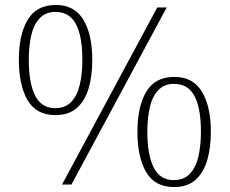

<svg xmlns="http://www.w3.org/2000/svg" viewBox="-20 -744 926 774"><path d="M230 0 614 -714H652L268 0ZM204 -280Q126 -280 91 -340.5Q56 -401 56 -503Q56 -604 91.5 -664Q127 -724 205 -724Q280 -724 316 -664.5Q352 -605 352 -503Q352 -437 337 -387Q322 -337 289.5 -308.5Q257 -280 204 -280ZM202 -308Q243 -308 267 -333Q291 -358 301.5 -402Q312 -446 312 -503Q312 -598 286 -647Q260 -696 203 -696Q164 -696 140 -670.5Q116 -645 106 -601.5Q96 -558 96 -503Q96 -410 121.5 -359Q147 -308 202 -308ZM682 10Q604 10 569 -50.5Q534 -111 534 -213Q534 -314 569.5 -374Q605 -434 683 -434Q758 -434 794 -374.5Q830 -315 830 -213Q830 -147 815 -97Q800 -47 767.5 -18.5Q735 10 682 10ZM680 -18Q721 -18 745 -43Q769 -68 779.5 -112Q790 -156 790 -213Q790 -308 764 -357Q738 -406 681 -406Q642 -406 618 -380.5Q594 -355 584 -311.5Q574 -268 574 -213Q574 -120 599.5 -69Q625 -18 680 -18Z"/></svg>

Font: Noto Serif Kannada ExtraLight
Style: Regular
Weight: 250
Version: Version 2.003